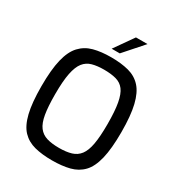

<svg xmlns="http://www.w3.org/2000/svg" viewBox="-215 -1066 1120 1209"><g transform="rotate(30 345.0 -461.5)"><path d="M345 6Q273 6 218.5 -8Q164 -22 127.5 -60Q91 -98 73 -172Q55 -246 55 -366Q55 -486 73 -560.5Q91 -635 128 -674.5Q165 -714 219 -728.5Q273 -743 345 -743Q419 -743 473.5 -728.5Q528 -714 564 -674.5Q600 -635 618 -560.5Q636 -486 636 -366Q636 -246 618 -172Q600 -98 563.5 -60Q527 -22 472.5 -8Q418 6 345 6ZM345 -84Q397 -84 433.5 -95Q470 -106 492.5 -135.5Q515 -165 525 -220.5Q535 -276 535 -366Q535 -461 524.5 -518Q514 -575 492 -604Q470 -633 433.5 -643Q397 -653 345 -653Q296 -653 260 -643Q224 -633 201 -604Q178 -575 166.5 -518Q155 -461 155 -366Q155 -276 164.5 -220.5Q174 -165 196.5 -135.5Q219 -106 255.5 -95Q292 -84 345 -84ZM320 -791 417 -929H501L379 -791Z"/></g></svg>

Font: Exo Thin Medium
Style: Regular
Weight: 500
Version: Version 2.000